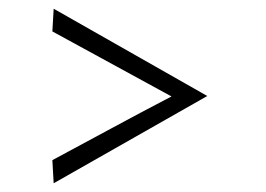

<svg xmlns="http://www.w3.org/2000/svg" viewBox="-20 -520 609 440"><path d="M100 -153Q169 -190 236.5 -226.5Q304 -263 373 -299L100 -448L103 -500L455 -300L103 -100Z"/></svg>

Font: Antic
Style: Regular
Weight: 400
Designer: Santiago Orozco
Foundry: Typemade
Version: Version 1.0012